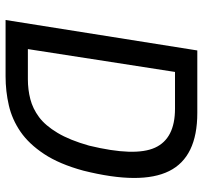

<svg xmlns="http://www.w3.org/2000/svg" viewBox="-40 -706 745 706"><g transform="rotate(90 333.0 -352.5)"><path d="M53 0 165 -705H395Q557 -705 608.5 -601.5Q660 -498 607 -286Q583 -198 546 -142Q509 -86 464 -55Q419 -24 367 -12Q315 0 260 0ZM160 -82H271Q309 -82 344 -91Q379 -100 410 -123Q441 -146 468 -191Q495 -236 515 -307Q556 -476 522.5 -549.5Q489 -623 379 -623H244Z"/></g></svg>

Font: Nunito Sans 7pt Condensed Medium
Style: Italic
Weight: 500
Width: 3
Italic angle: -9°
Designer: Vernon Adams
Foundry: Vernon Adams
Version: Version 3.101;gftools[0.9.27]